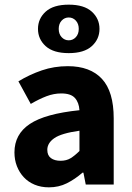

<svg xmlns="http://www.w3.org/2000/svg" viewBox="-20 -792 567 824"><path d="M190 12Q156 12 128.5 0.5Q101 -11 82 -31.5Q63 -52 52.5 -79Q42 -106 42 -138Q42 -216 108 -260Q174 -304 321 -319Q319 -352 301.5 -371.5Q284 -391 243 -391Q211 -391 179.5 -379Q148 -367 112 -346L59 -443Q107 -472 159.5 -490Q212 -508 271 -508Q367 -508 417.5 -453.5Q468 -399 468 -284V0H348L338 -51H334Q302 -23 267 -5.5Q232 12 190 12ZM240 -102Q265 -102 283 -113Q301 -124 321 -144V-231Q243 -220 213 -199Q183 -178 183 -149Q183 -125 198.5 -113.5Q214 -102 240 -102ZM275 -564Q209 -564 176 -594Q143 -624 143 -668Q143 -712 176 -742Q209 -772 275 -772Q341 -772 374 -742Q407 -712 407 -668Q407 -624 374 -594Q341 -564 275 -564ZM275 -619Q293 -619 305.5 -632.5Q318 -646 318 -668Q318 -690 305.5 -703.5Q293 -717 275 -717Q257 -717 244.5 -703.5Q232 -690 232 -668Q232 -646 244.5 -632.5Q257 -619 275 -619Z"/></svg>

Font: TT Toshiba Sans
Style: Bold
Weight: 700
Designer: Paul D. Hunt
Foundry: Toshiba Corporation
Version: Version 2.020;PS 2.000;hotconv 1.0.86;makeotf.lib2.5.63406